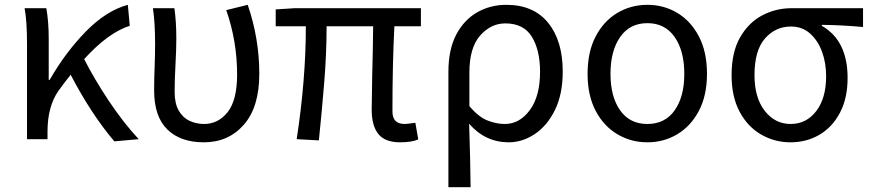

<svg xmlns="http://www.w3.org/2000/svg" viewBox="-20 -577 3612 796"><path d="M454 9Q358 -104 273 -267Q248 -236 222 -200Q177 -135 177 -32V0H92V-394Q92 -490 82 -543H172Q182 -488 182 -416V-246H186Q252 -361 336.5 -447Q421 -533 510 -557L518 -470Q429 -442 329 -332Q371 -249 431 -159Q491 -69 555 0Z M825 13Q728 13 673.5 -40.5Q619 -94 619 -202Q619 -250 621 -298Q623 -346 623 -394Q623 -484 614 -543H703Q711 -488 711 -416Q711 -371 707.5 -309Q704 -247 704 -196Q704 -148 721 -118.5Q738 -89 766 -76Q794 -63 826 -63Q885 -63 924 -112.5Q963 -162 963 -268Q963 -406 918 -535L1007 -557Q1055 -417 1055 -271Q1055 -133 991 -60Q927 13 825 13Z M1639 13Q1576 13 1548.5 -21.5Q1521 -56 1521 -122Q1521 -162 1523 -259Q1526 -366 1527 -468H1334Q1334 -355 1324 -233Q1314 -111 1302 5L1210 0Q1248 -248 1248 -468H1123V-538L1201 -543H1725V-468H1615Q1607 -313 1607 -116Q1607 -88 1620 -75.5Q1633 -63 1658 -63Q1667 -63 1702 -68L1714 1Q1687 13 1639 13Z M1931 199H1839V-278Q1839 -372 1871.5 -433.5Q1904 -495 1958.5 -526Q2013 -557 2079 -557Q2192 -557 2252.5 -482.5Q2313 -408 2313 -280Q2313 -187 2281 -121.5Q2249 -56 2197.5 -21.5Q2146 13 2089 13Q1992 13 1925 -64Q1930 90 1931 199ZM2073 -63Q2134 -63 2176.5 -120.5Q2219 -178 2219 -279Q2219 -369 2185 -424.5Q2151 -480 2075 -480Q2015 -480 1970.5 -429.5Q1926 -379 1926 -276V-137Q1964 -92 2001 -77.5Q2038 -63 2073 -63Z M2664 13Q2596 13 2539.5 -20.5Q2483 -54 2449.5 -117.5Q2416 -181 2416 -271Q2416 -362 2449.5 -426Q2483 -490 2539.5 -523.5Q2596 -557 2664 -557Q2732 -557 2788 -523.5Q2844 -490 2877.5 -426Q2911 -362 2911 -271Q2911 -181 2877.5 -117.5Q2844 -54 2788 -20.5Q2732 13 2664 13ZM2664 -63Q2737 -63 2777 -119.5Q2817 -176 2817 -271Q2817 -366 2777 -423.5Q2737 -481 2664 -481Q2591 -481 2551 -423.5Q2511 -366 2511 -271Q2511 -176 2551 -119.5Q2591 -63 2664 -63Z M3257 13Q3192 13 3136 -19Q3080 -51 3046.5 -113.5Q3013 -176 3013 -265Q3013 -361 3048.5 -422.5Q3084 -484 3140.5 -513.5Q3197 -543 3261 -543H3558V-465Q3472 -473 3387 -474V-470Q3494 -409 3494 -254Q3494 -170 3462.5 -110Q3431 -50 3377.5 -18.5Q3324 13 3257 13ZM3258 -63Q3323 -63 3364 -116.5Q3405 -170 3405 -261Q3405 -316 3388 -362.5Q3371 -409 3338.5 -438Q3306 -467 3259 -467Q3195 -467 3151.5 -417.5Q3108 -368 3108 -265Q3108 -172 3150.5 -117.5Q3193 -63 3258 -63Z"/></svg>

Font: Source Han Sans & Saira Hybrid
Style: Regular
Weight: 400
Designer: Ryoko NISHIZUKA 西塚涼子 (kana & ideographs); Paul D. Hunt (Latin, Greek & Cyrillic); Wenlong ZHANG 张文龙 (bopomofo); Sandoll 
Foundry: Adobe Systems Incorporated
Version: Version 1.00;August 2, 2021;FontCreator 13.0.0.2675 64-bit